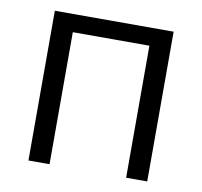

<svg xmlns="http://www.w3.org/2000/svg" viewBox="-64 -588 690 656"><g transform="rotate(10 281.0 -260.0)"><path d="M75.2 -519.5H487.3V0H414.1V-458H148.4V0H75.2Z"/></g></svg>

Font: Mgen+ 1c regular
Style: Regular
Weight: 400
Designer: [Source Han Sans]
Ryoko NISHIZUKA  (kana & ideographs); Paul D. Hunt (Latin, Greek & Cyrillic); Wenlong ZHANG  (bopomofo
Version: Version 1.059.20150602